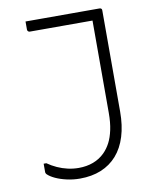

<svg xmlns="http://www.w3.org/2000/svg" viewBox="-82 -761 664 842"><g transform="rotate(-10 250.0 -340.0)"><path d="M209 -27Q244 -27 273.5 -38Q303 -49 325 -71Q342 -88 354 -111Q366 -134 373 -166.5Q380 -199 380 -242Q380 -292 380 -345Q380 -398 380 -453.5Q380 -509 380 -566.5Q380 -624 380 -683L390 -648L371 -664L410 -653Q370 -653 331.5 -653Q293 -653 255.5 -653Q218 -653 179.5 -653Q141 -653 101 -653Q98 -653 95.5 -654.5Q93 -656 91.5 -658.5Q90 -661 90 -664Q90 -673 90 -682Q90 -691 90 -700Q132 -700 173 -700Q214 -700 254.5 -700Q295 -700 336 -700Q377 -700 419 -700Q423 -700 425.5 -698.5Q428 -697 429 -695Q430 -693 430 -689Q430 -629 430 -570.5Q430 -512 430 -455Q430 -398 430 -344Q430 -290 430 -239Q430 -177 415 -128.5Q400 -80 371 -47Q342 -14 300.5 3Q259 20 206 20Q176 20 147.5 13.5Q119 7 97.5 -3Q76 -13 64 -25Q63 -27 62 -28Q61 -29 60.5 -31Q60 -33 60 -35Q60 -45 60 -53.5Q60 -62 60 -72H72Q92 -58 114 -48Q136 -38 160 -32.5Q184 -27 209 -27Z"/></g></svg>

Font: Recursive Light
Style: Regular
Weight: 300
Version: Version 1.085